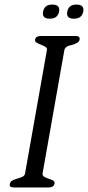

<svg xmlns="http://www.w3.org/2000/svg" viewBox="-20 -822 386 842"><path d="M345 -771Q339 -740 304 -740Q269 -740 275 -771Q281 -802 315 -802Q351 -802 345 -771ZM239 -771Q233 -740 198 -740Q163 -740 169 -771Q175 -802 209 -802Q245 -802 239 -771ZM219 -15Q214 0 195 0H40Q20 0 23 -15Q25 -26 35 -31Q45 -36 56.5 -39Q68 -42 78 -46.5Q88 -51 90 -62L186 -604Q187 -612 178.5 -617Q170 -622 159.5 -626Q149 -630 140.5 -635Q132 -640 134 -649Q137 -664 158 -664H312Q332 -664 329 -649Q328 -634 296 -625Q265 -620 262 -601L167 -63Q165 -52 173.5 -47Q182 -42 193 -38.5Q204 -35 212.5 -30.5Q221 -26 219 -15Z"/></svg>

Font: Jura
Style: Italic
Weight: 400
Designer: Ed Merritt
Foundry: Ten by Twenty
Version: Version 1.007